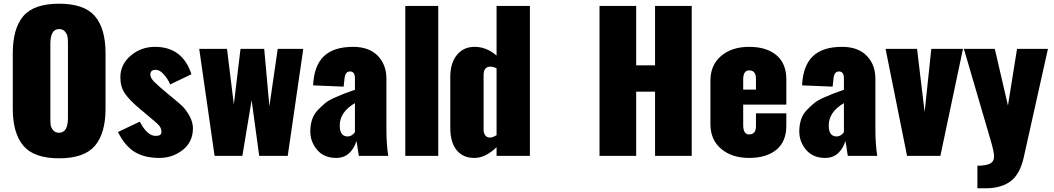

<svg xmlns="http://www.w3.org/2000/svg" viewBox="-20 -842 5690 1037"><path d="M299 13Q164 13 106.5 -54.5Q49 -122 49 -255V-554Q49 -688 106 -755Q163 -822 299 -822Q435 -822 492.5 -755Q550 -688 550 -554V-255Q550 -122 492.5 -54.5Q435 13 299 13ZM299 -125Q347 -125 347 -205V-605Q347 -628 345 -642.5Q343 -657 331.5 -671Q320 -685 299 -685Q252 -685 252 -605V-205Q252 -182 253.5 -168Q255 -154 266.5 -139.5Q278 -125 299 -125Z M840 11Q761 11 708 -21Q655 -53 617 -129L735 -185Q775 -108 821 -108Q852 -108 852 -129Q852 -149 839.5 -163.5Q827 -178 782 -215Q770 -225 763 -231L738 -252Q680 -300 655 -336.5Q630 -373 630 -424Q630 -494 686 -541.5Q742 -589 817 -589Q966 -589 1014 -441L899 -386Q887 -415 865 -440Q843 -465 821 -465Q792 -465 792 -439Q792 -421 814 -399Q836 -377 888 -334L911 -315Q946 -287 965 -268.5Q984 -250 1003 -216.5Q1022 -183 1022 -149Q1022 -76 967.5 -32.5Q913 11 840 11Z M1139 0 1056 -578H1206L1243 -278L1279 -578H1407L1435 -268L1480 -578H1618L1534 0H1380L1339 -301L1289 0Z M1796 11Q1730 11 1693 -32.5Q1656 -76 1656 -132Q1656 -167 1665.5 -196Q1675 -225 1696 -247Q1717 -269 1736.5 -285Q1756 -301 1789.5 -315.5Q1823 -330 1842 -337.5Q1861 -345 1897 -357V-420Q1897 -456 1870 -456Q1845 -456 1841 -420L1836 -374L1671 -381Q1676 -487 1729 -538Q1782 -589 1887 -589Q1973 -589 2020 -541Q2067 -493 2067 -417V-146Q2067 -62 2077 0H1918Q1906 -80 1905 -81Q1894 -41 1866 -15Q1838 11 1796 11ZM1858 -105Q1880 -105 1897 -128V-285Q1815 -237 1815 -164Q1815 -105 1858 -105Z M2169 0V-810H2347V0Z M2542 11Q2480 11 2446 -31.5Q2412 -74 2412 -151V-427Q2412 -501 2447.5 -545Q2483 -589 2544 -589Q2607 -589 2662 -542V-810H2842V0H2662V-47Q2602 11 2542 11ZM2626 -99Q2641 -99 2662 -112V-473Q2645 -482 2628 -482Q2592 -482 2592 -436V-140Q2592 -123 2601 -111Q2610 -99 2626 -99Z M3218 0V-810H3416V-489H3518V-810H3716V0H3518V-347H3416V0Z M3817 -172V-406Q3817 -491 3875 -540Q3933 -589 4026 -589Q4120 -589 4173.5 -544Q4227 -499 4227 -413V-277H3994V-167Q3994 -116 4026 -116Q4063 -116 4063 -161V-230H4227V-163Q4227 -77 4173 -33Q4119 11 4026 11Q3933 11 3875 -38Q3817 -87 3817 -172ZM3994 -358H4063V-417Q4063 -462 4026 -462Q3994 -462 3994 -412Z M4437 11Q4371 11 4334 -32.5Q4297 -76 4297 -132Q4297 -167 4306.5 -196Q4316 -225 4337 -247Q4358 -269 4377.5 -285Q4397 -301 4430.5 -315.5Q4464 -330 4483 -337.5Q4502 -345 4538 -357V-420Q4538 -456 4511 -456Q4486 -456 4482 -420L4477 -374L4312 -381Q4317 -487 4370 -538Q4423 -589 4528 -589Q4614 -589 4661 -541Q4708 -493 4708 -417V-146Q4708 -62 4718 0H4559Q4547 -80 4546 -81Q4535 -41 4507 -15Q4479 11 4437 11ZM4499 -105Q4521 -105 4538 -128V-285Q4456 -237 4456 -164Q4456 -105 4499 -105Z M4879 0 4763 -578H4933L4974 -237L5010 -578H5181L5059 0Z M5259 175V53Q5304 53 5326.5 42Q5349 31 5349 2Q5349 -23 5328 -93L5186 -578H5353L5424 -272L5473 -578H5640L5509 9Q5488 101 5437 138Q5386 175 5303 175Z"/></svg>

Font: Oswald Heavy
Style: Regular
Weight: 400
Designer: Vernon Adams
Foundry: Vernon Adams
Version: Version 4.101